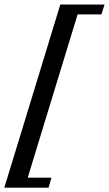

<svg xmlns="http://www.w3.org/2000/svg" viewBox="-40 -720 492 866"><path d="M-20.5 126.5 232 -699.5H431.5L417.5 -655H310L85 81.5H192L179 126.5Z"/></svg>

Font: Newsreader 16pt
Style: Bold Italic
Weight: 700
Italic angle: -17°
Designer: Hugues Gentile
Foundry: Production Type
Version: Version 1.003; ttfautohint (v1.8.3)